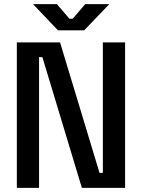

<svg xmlns="http://www.w3.org/2000/svg" viewBox="-20 -904 683 924"><path d="M61 0V-700H269L459 -72H475V-700H582V0H374L184 -629H168V0ZM259 -758 139 -884H254L314 -814H330L390 -884H506L385 -758Z"/></svg>

Font: Space Grotesk Frontify Medium
Style: Regular
Weight: 500
Designer: Florian Karsten
Version: Version 2.000